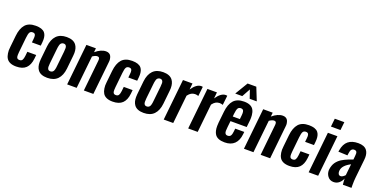

<svg xmlns="http://www.w3.org/2000/svg" viewBox="-18 -1679 5015 2539"><g transform="rotate(20 2489.0 -409.0)"><path d="M198.7 8.8Q147.9 8.8 113.8 -6.3Q79.6 -21.5 62.3 -49.6Q44.9 -77.6 39.1 -117.7Q36.1 -137.2 35.6 -159.2Q35.6 -182.1 39.1 -207.5L56.2 -370.6Q67.4 -477.1 115.2 -532Q163.1 -586.9 261.7 -586.9Q354 -586.9 390.1 -543.5Q418.5 -509.3 418.5 -445.3Q418.5 -427.7 416.5 -408.2L411.6 -362.3H287.1L292 -410.2Q293.9 -426.3 293.9 -439.5Q293.9 -461.9 288.1 -473.1Q279.3 -491.2 252.9 -491.2Q223.1 -491.2 210.7 -470Q198.2 -448.7 192.4 -391.1L170.9 -183.6Q168.5 -161.1 168.5 -144.5Q168 -118.2 173.8 -106.4Q182.6 -86.9 210.7 -86.9Q238.8 -86.9 250.5 -106Q262.2 -125 266.6 -164.6L272.9 -225.1H397.5L392.1 -171.9Q382.3 -81.5 335.7 -36.4Q289.1 8.8 198.7 8.8Z M645.5 -85.9Q659.7 -85.9 669.9 -91.6Q680.2 -97.2 686.3 -105.5Q692.4 -113.8 696.8 -128.2Q701.2 -142.6 702.9 -154.8Q704.6 -167 706.5 -185.5L728.5 -392.1Q730 -418.9 731 -441.4Q731 -442.9 731.4 -443.8Q731 -463.9 721.2 -477.5Q710.4 -492.2 688.5 -492.2Q674.8 -492.2 664.3 -486.3Q653.8 -480.5 647.7 -472.2Q641.6 -463.9 637.5 -449.2Q633.3 -434.6 631.3 -422.6Q629.4 -410.6 627.4 -392.1L605.5 -185.5Q603 -151.9 603 -134.8Q603 -114.3 612.8 -100.6Q623 -85.9 645.5 -85.9ZM502.4 -43.9Q471.2 -85.9 471.7 -156.2Q471.7 -174.8 473.6 -194.8L493.2 -383.3Q503.9 -481 554.4 -533.9Q605 -586.9 698.2 -586.9Q791.5 -586.9 831.5 -534.2Q863.3 -492.2 863.3 -422.9Q863.3 -404.3 860.8 -383.3L841.3 -194.8Q830.6 -96.7 779.8 -43.9Q729 8.8 635.3 8.8Q541.5 8.8 502.4 -43.9Z M915 0 975.6 -578.1H1109.4L1103.5 -521.5Q1180.7 -586.9 1251.5 -586.9Q1276.9 -586.9 1294.9 -576.2Q1313 -565.4 1321 -547.9Q1329.1 -530.3 1332.5 -507.8Q1334 -497.6 1334 -486.8Q1334 -474.6 1332 -462.9L1283.7 0H1149.9L1194.8 -432.1Q1195.8 -440.9 1195.8 -448.2Q1195.8 -463.9 1191.4 -472.7Q1185.1 -486.3 1162.1 -486.3Q1135.3 -485.8 1097.2 -459L1048.8 0Z M1555.7 8.8Q1504.9 8.8 1470.7 -6.3Q1436.5 -21.5 1419.2 -49.6Q1401.9 -77.6 1396 -117.7Q1393.1 -137.2 1392.6 -159.2Q1392.6 -182.1 1396 -207.5L1413.1 -370.6Q1424.3 -477.1 1472.2 -532Q1520 -586.9 1618.7 -586.9Q1710.9 -586.9 1747.1 -543.5Q1775.4 -509.3 1775.4 -445.3Q1775.4 -427.7 1773.4 -408.2L1768.6 -362.3H1644L1648.9 -410.2Q1650.9 -426.3 1650.9 -439.5Q1650.9 -461.9 1645 -473.1Q1636.2 -491.2 1609.9 -491.2Q1580.1 -491.2 1567.6 -470Q1555.2 -448.7 1549.3 -391.1L1527.8 -183.6Q1525.4 -161.1 1525.4 -144.5Q1524.9 -118.2 1530.8 -106.4Q1539.6 -86.9 1567.6 -86.9Q1595.7 -86.9 1607.4 -106Q1619.1 -125 1623.5 -164.6L1629.9 -225.1H1754.4L1749 -171.9Q1739.3 -81.5 1692.6 -36.4Q1646 8.8 1555.7 8.8Z M2002.4 -85.9Q2016.6 -85.9 2026.9 -91.6Q2037.1 -97.2 2043.2 -105.5Q2049.3 -113.8 2053.7 -128.2Q2058.1 -142.6 2059.8 -154.8Q2061.5 -167 2063.5 -185.5L2085.4 -392.1Q2086.9 -418.9 2087.9 -441.4Q2087.9 -442.9 2088.4 -443.8Q2087.9 -463.9 2078.1 -477.5Q2067.4 -492.2 2045.4 -492.2Q2031.7 -492.2 2021.2 -486.3Q2010.7 -480.5 2004.6 -472.2Q1998.5 -463.9 1994.4 -449.2Q1990.2 -434.6 1988.3 -422.6Q1986.3 -410.6 1984.4 -392.1L1962.4 -185.5Q1960 -151.9 1960 -134.8Q1960 -114.3 1969.7 -100.6Q1980 -85.9 2002.4 -85.9ZM1859.4 -43.9Q1828.1 -85.9 1828.6 -156.2Q1828.6 -174.8 1830.6 -194.8L1850.1 -383.3Q1860.8 -481 1911.4 -533.9Q1961.9 -586.9 2055.2 -586.9Q2148.4 -586.9 2188.5 -534.2Q2220.2 -492.2 2220.2 -422.9Q2220.2 -404.3 2217.8 -383.3L2198.2 -194.8Q2187.5 -96.7 2136.7 -43.9Q2085.9 8.8 1992.2 8.8Q1898.4 8.8 1859.4 -43.9Z M2273.9 0 2334.5 -578.1H2468.3L2459.5 -490.2Q2523.4 -585.4 2591.3 -585.4Q2601.6 -585.4 2611.8 -583L2597.2 -449.2Q2574.2 -458 2548.8 -458Q2520 -457 2496.8 -444.1Q2473.6 -431.2 2449.7 -399.4L2407.7 0Z M2618.2 0 2678.7 -578.1H2812.5L2803.7 -490.2Q2867.7 -585.4 2935.5 -585.4Q2945.8 -585.4 2956.1 -583L2941.4 -449.2Q2918.5 -458 2893.1 -458Q2864.3 -457 2841.1 -444.1Q2817.9 -431.2 2793.9 -399.4L2752 0Z M3044.9 -646.5 3153.3 -827.1H3275.9L3348.1 -646.5H3248.5L3208.5 -763.7L3144 -646.5ZM3131.8 8.8Q3032.2 8.8 2995.1 -45.9Q2966.8 -87.9 2967.3 -161.1Q2967.3 -183.6 2969.7 -209L2986.8 -368.2Q2998 -477.1 3046.9 -532Q3095.7 -586.9 3193.4 -586.9Q3245.6 -586.9 3279.5 -571Q3313.5 -555.2 3329.1 -525.4Q3345.7 -495.1 3349.6 -452.1Q3351.1 -436 3351.1 -418Q3351.1 -388.7 3346.7 -354.5L3338.9 -282.2H3110.8L3101.6 -197.3Q3098.6 -168 3097.7 -143.6Q3097.7 -141.1 3097.7 -138.2Q3097.7 -117.2 3106.9 -103.5Q3117.2 -87.9 3141.1 -88.4Q3169.9 -88.4 3182.6 -108.2Q3195.3 -127.9 3198.7 -166L3203.6 -210.4H3331.1L3327.1 -176.3Q3317.9 -86.4 3268.8 -38.8Q3219.7 8.8 3131.8 8.8ZM3118.2 -350.1H3218.3L3224.1 -405.3Q3225.6 -420.4 3225.6 -432.6Q3225.6 -457 3219.7 -469.7Q3210.9 -489.3 3182.6 -489.7Q3153.3 -489.7 3140.6 -467.8Q3127.9 -445.8 3121.6 -386.7Z M3402.8 0 3463.4 -578.1H3597.2L3591.3 -521.5Q3668.5 -586.9 3739.3 -586.9Q3764.6 -586.9 3782.7 -576.2Q3800.8 -565.4 3808.8 -547.9Q3816.9 -530.3 3820.3 -507.8Q3821.8 -497.6 3821.8 -486.8Q3821.8 -474.6 3819.8 -462.9L3771.5 0H3637.7L3682.6 -432.1Q3683.6 -440.9 3683.6 -448.2Q3683.6 -463.9 3679.2 -472.7Q3672.9 -486.3 3649.9 -486.3Q3623 -485.8 3585 -459L3536.6 0Z M4043.5 8.8Q3992.7 8.8 3958.5 -6.3Q3924.3 -21.5 3907 -49.6Q3889.6 -77.6 3883.8 -117.7Q3880.9 -137.2 3880.4 -159.2Q3880.4 -182.1 3883.8 -207.5L3900.9 -370.6Q3912.1 -477.1 3960 -532Q4007.8 -586.9 4106.4 -586.9Q4198.7 -586.9 4234.9 -543.5Q4263.2 -509.3 4263.2 -445.3Q4263.2 -427.7 4261.2 -408.2L4256.3 -362.3H4131.8L4136.7 -410.2Q4138.7 -426.3 4138.7 -439.5Q4138.7 -461.9 4132.8 -473.1Q4124 -491.2 4097.7 -491.2Q4067.9 -491.2 4055.4 -470Q4043 -448.7 4037.1 -391.1L4015.6 -183.6Q4013.2 -161.1 4013.2 -144.5Q4012.7 -118.2 4018.6 -106.4Q4027.3 -86.9 4055.4 -86.9Q4083.5 -86.9 4095.2 -106Q4106.9 -125 4111.3 -164.6L4117.7 -225.1H4242.2L4236.8 -171.9Q4227.1 -81.5 4180.4 -36.4Q4133.8 8.8 4043.5 8.8Z M4313.5 0 4374 -578.1H4507.8L4447.3 0ZM4383.8 -668.9 4396 -784.2H4530.3L4518.1 -668.9Z M4665 8.8Q4610.8 8.3 4580.6 -33.7Q4554.7 -69.3 4554.7 -113.3Q4554.7 -121.1 4555.7 -128.9Q4559.1 -158.7 4568.4 -184.3Q4577.6 -210 4591.1 -229.2Q4604.5 -248.5 4622.8 -265.4Q4641.1 -282.2 4660.2 -294.2Q4679.2 -306.2 4702.6 -317.4Q4726.1 -328.6 4746.8 -336.9Q4767.6 -345.2 4792 -354Q4805.2 -358.9 4812 -361.3L4816.9 -409.2Q4818.4 -425.3 4818.4 -438.5Q4818.4 -445.3 4818.4 -451.2Q4817.4 -468.8 4807.6 -477.8Q4797.9 -486.8 4778.8 -486.8Q4731 -486.8 4724.1 -421.4L4718.8 -385.7L4589.8 -391.1Q4590.3 -394 4591.6 -401.9Q4592.8 -409.7 4593.3 -412.1Q4608.4 -502.4 4660.2 -544.7Q4711.9 -586.9 4799.8 -586.9Q4885.3 -586.9 4921.4 -540.5Q4950.2 -503.4 4950.2 -441.9Q4950.2 -426.3 4948.2 -408.7L4920.4 -145Q4915.5 -99.1 4915.5 -42Q4915.5 -21.5 4916 0H4794.9Q4789.1 -55.2 4789.1 -85Q4773.4 -45.4 4741.7 -18.3Q4710 8.8 4665 8.8ZM4727.5 -96.2Q4743.2 -96.2 4760.5 -108.4Q4777.8 -120.6 4788.1 -132.8L4804.7 -291.5Q4696.3 -235.4 4688.5 -164.1Q4687.5 -156.2 4687.5 -148.9Q4687.5 -127.4 4695.3 -114.3Q4705.6 -96.2 4727.5 -96.2Z"/></g></svg>

Font: Oswald
Style: Medium
Weight: 500
Designer: Vernon Adams
Foundry: Vernon Adams
Version: 3.0; ttfautohint (v0.94.23-7a4d-dirty) -l 8 -r 50 -G 150 -x 